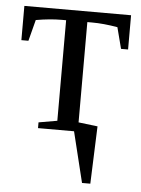

<svg xmlns="http://www.w3.org/2000/svg" viewBox="-49 -498 535 731"><g transform="rotate(5 218.5 -133.0)"><path d="M422.4 -328.1H395.5L374.5 -409.2Q320.3 -418.5 277.3 -418.5H258.8V-35.2L332 -26.4L323.7 193.4H292L244.6 0H106.9V-22L177.7 -34.2V-418.5H159.7Q116.7 -418.5 62.5 -409.2L41.5 -328.1H14.6V-459H422.4Z"/></g></svg>

Font: Tinos
Style: Regular
Weight: 400
Designer: Steve Matteson
Foundry: Monotype Imaging Inc.
Version: Version 1.23